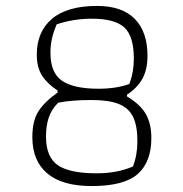

<svg xmlns="http://www.w3.org/2000/svg" viewBox="-20 -622 618 647"><path d="M89 -160Q89 -215 109.5 -247Q130 -279 174 -310V-317Q139 -340 121.5 -367.5Q104 -395 104 -438Q104 -515 155 -558.5Q206 -602 307 -602Q391 -602 434 -558.5Q477 -515 477 -434Q477 -388 460 -357Q443 -326 408 -303V-297Q453 -270 471.5 -237.5Q490 -205 490 -157Q490 -76 444 -35.5Q398 5 289 5Q190 5 139.5 -37.5Q89 -80 89 -160ZM416 -339Q431 -379 431 -424Q431 -500 399 -529.5Q367 -559 289 -559Q228 -559 171 -540Q160 -514 155 -491.5Q150 -469 150 -444Q150 -376 189.5 -349.5Q229 -323 312 -323Q372 -323 416 -339ZM428 -61Q443 -100 443 -146Q443 -198 428.5 -228Q414 -258 380.5 -271.5Q347 -285 288 -285Q222 -285 176 -276Q154 -254 144.5 -226.5Q135 -199 135 -162Q135 -93 174.5 -65.5Q214 -38 306 -38Q375 -38 428 -61Z"/></svg>

Font: Athiti Light
Style: Regular
Weight: 300
Designer: CadsonDemak Team
Foundry: CadsonDemak
Version: Version 1.033